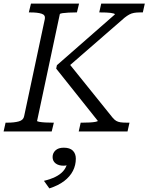

<svg xmlns="http://www.w3.org/2000/svg" viewBox="-39 -730 824 1066"><path d="M-19 0 -8 -49H3Q40 -49 65.5 -56Q91 -63 95 -85L210 -625Q214 -647 191.5 -654Q169 -661 132 -661H121L133 -710H400L388 -661H379Q361 -661 341.5 -660Q322 -659 308 -657Q294 -655 293 -651L167 -59Q166 -56 179.5 -53.5Q193 -51 213 -50Q233 -49 251 -49H260L248 0ZM398 0 409 -49H420Q440 -49 459 -50Q478 -51 491 -53.5Q504 -56 504 -59L273 -349L277 -368L599 -650Q599 -653 592.5 -655Q586 -657 575 -658.5Q564 -660 550 -660.5Q536 -661 521 -661H512L523 -710H765L754 -661H736Q719 -661 705 -658.5Q691 -656 679 -649.5Q667 -643 653 -632L331 -352L330 -395L586 -77Q596 -65 606 -59Q616 -53 630 -51Q644 -49 664 -49H680L669 0ZM235 316 205 274Q242 265 268.5 252Q295 239 311.5 220.5Q328 202 334 177Q335 173 338 171Q341 169 344.5 170Q348 171 350 176Q345 182 336 186Q327 190 315 190Q286 190 269.5 177Q253 164 253 142Q253 120 269 105Q285 90 315 90Q349 90 365.5 106.5Q382 123 382 151Q382 187 366 218.5Q350 250 317.5 275Q285 300 235 316Z"/></svg>

Font: Roboto Serif 20pt Light
Style: Italic
Weight: 300
Italic angle: -10°
Version: Version 1.007